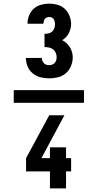

<svg xmlns="http://www.w3.org/2000/svg" viewBox="-20 -873 540 1061"><path d="M444 -305H56V-375H444ZM252 -440Q227 -440 203.5 -446Q180 -452 161 -467.5Q142 -483 132.5 -506Q123 -529 123 -553H211Q211 -545 214 -537.5Q217 -530 222.5 -524Q228 -518 236 -515.5Q244 -513 252 -513Q260 -513 268.5 -516Q277 -519 282.5 -525.5Q288 -532 290.5 -540Q293 -548 293 -557Q293 -569 288 -581Q283 -593 273 -600.5Q263 -608 250.5 -610.5Q238 -613 226 -613V-686Q237 -686 248.5 -688.5Q260 -691 268 -698.5Q276 -706 280 -716.5Q284 -727 284 -739Q284 -746 282.5 -753Q281 -760 277 -766.5Q273 -773 266 -776Q259 -779 252 -779Q245 -779 238.5 -776.5Q232 -774 228 -768.5Q224 -763 222 -756Q220 -749 220 -742H132Q132 -765 140.5 -787Q149 -809 166 -824.5Q183 -840 206 -846.5Q229 -853 252 -853Q275 -853 298 -846.5Q321 -840 338 -824Q355 -808 364 -785.5Q373 -763 373 -740Q373 -727 369.5 -714Q366 -701 360 -689Q354 -677 344.5 -667.5Q335 -658 324 -651Q337 -644 348 -634Q359 -624 366.5 -611.5Q374 -599 378 -584.5Q382 -570 382 -556Q382 -531 372 -507.5Q362 -484 343.5 -468Q325 -452 300.5 -446Q276 -440 252 -440ZM256 168V74H124V1L252 -236H336L209 1H256V-59H345V1H373V74H345V168Z"/></svg>

Font: Iosevka Curly Heavy
Style: Regular
Weight: 900
Monospace: yes
Designer: Belleve Invis
Foundry: Belleve Invis
Version: Version 22.1.2; ttfautohint (v1.8.4)